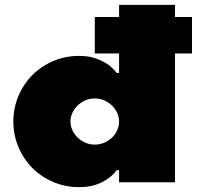

<svg xmlns="http://www.w3.org/2000/svg" viewBox="-20 -750 830 790"><path d="M470 -50H460Q446 -30 424 -15Q405 -1 376 9.5Q347 20 305 20Q249 20 199.5 -1Q150 -22 113.5 -58.5Q77 -95 56 -144.5Q35 -194 35 -250Q35 -306 56 -355.5Q77 -405 113.5 -441.5Q150 -478 199.5 -499Q249 -520 305 -520Q347 -520 376 -509Q405 -498 424 -485Q446 -469 460 -450H470V-530H370V-680H470V-730H700V-680H770V-530H700V0H470ZM370 -345Q349 -345 331 -337Q313 -329 299.5 -316Q286 -303 278 -286Q270 -269 270 -250Q270 -231 278 -214Q286 -197 299.5 -184Q313 -171 331 -163Q349 -155 370 -155Q390 -155 408 -162.5Q426 -170 439.5 -182.5Q453 -195 461 -211.5Q469 -228 470 -246V-250Q470 -269 462 -286Q454 -303 440.5 -316Q427 -329 409 -337Q391 -345 370 -345Z"/></svg>

Font: Imperial One
Style: Regular
Weight: 400
Designer: Jovanny Lemonad
Foundry: Jovanny Lemonad
Version: Version 1.000